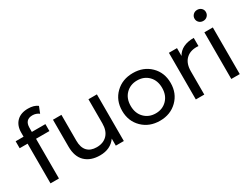

<svg xmlns="http://www.w3.org/2000/svg" viewBox="-61 -1320 2469 1889"><g transform="rotate(-30 1173.5 -375.5)"><path d="M285 -669Q199 -669 199 -576V-530H353V-451H201V0H105V-451H15V-530H105V-577Q105 -656 151 -702Q197 -748 280 -748Q348 -748 388 -717L359 -644Q326 -669 285 -669Z M842 -256V-530H938V0H847V-80Q786 6 667 6Q561 6 500 -52.5Q439 -111 439 -225V-530H535V-236Q535 -159 572 -119.5Q609 -80 678 -80Q754 -80 798 -126Q842 -172 842 -256Z M1348 6Q1228 6 1150 -70.5Q1072 -147 1072 -265Q1072 -383 1150 -459Q1228 -535 1348 -535Q1468 -535 1545.5 -459Q1623 -383 1623 -265Q1623 -147 1545 -70.5Q1467 6 1348 6ZM1348 -78Q1425 -78 1475.5 -129.5Q1526 -181 1526 -265Q1526 -349 1476 -400Q1426 -451 1348 -451Q1270 -451 1219.5 -400Q1169 -349 1169 -265Q1169 -181 1219.5 -129.5Q1270 -78 1348 -78Z M1848 -530V-441Q1900 -535 2041 -535V-442Q2033 -443 2019 -443Q1941 -443 1896.5 -396.5Q1852 -350 1852 -264V0H1756V-530Z M2272 -696Q2272 -669 2253.5 -650.5Q2235 -632 2207 -632Q2179 -632 2160.5 -650Q2142 -668 2142 -694Q2142 -720 2160.5 -738.5Q2179 -757 2207 -757Q2235 -757 2253.5 -739.5Q2272 -722 2272 -696ZM2255 0H2159V-530H2255Z"/></g></svg>

Font: false
Style: Regular
Weight: 500
Designer: Julieta Ulanovsky
Foundry: Julieta Ulanovsky
Version: Version 7.222;hotconv 1.0.109;makeotfexe 2.5.65596